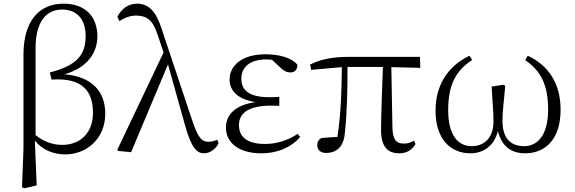

<svg xmlns="http://www.w3.org/2000/svg" viewBox="-20 -822 3135 1047"><path d="M100 198 112 205 180 189 170 -55C212 -4 271 20 336 20C447 20 554 -61 554 -202C554 -324 481 -404 332 -417C457 -452 511 -536 511 -623C511 -737 440 -802 327 -802C191 -802 108 -705 108 -524V-9ZM174 -85V-560C174 -699 229 -770 319 -770C396 -770 447 -721 447 -624C447 -523 398 -464 252 -427L261 -388C436 -400 487 -319 487 -206C487 -99 419 -32 320 -32C265 -32 219 -50 174 -85Z M1094 14C1124 14 1158 -10 1172 -41L1165 -60C1147 -52 1127 -49 1115 -49C1080 -49 1059 -72 1028 -166L862 -663C831 -762 789 -802 728 -802C681 -802 644 -776 620 -731L631 -707C658 -724 687 -737 722 -737C779 -737 813 -714 839 -634L872 -536L620 -6L624 1L695 8L896 -471L989 -139C1025 -9 1056 14 1094 14Z M1404 14C1498 14 1572 -22 1617 -75L1603 -92C1551 -57 1490 -37 1425 -37C1330 -37 1283 -74 1283 -140C1283 -197 1324 -246 1458 -246C1469 -246 1478 -246 1503 -245V-294C1479 -292 1464 -292 1448 -292C1336 -292 1296 -332 1296 -393C1296 -456 1343 -498 1433 -498L1463 -496L1507 -455C1531 -433 1544 -427 1565 -427C1587 -427 1604 -444 1601 -470C1567 -510 1496 -526 1428 -526C1296 -526 1232 -462 1232 -388C1232 -328 1276 -280 1374 -265C1260 -250 1212 -194 1212 -126C1212 -40 1288 14 1404 14Z M2158 14C2198 14 2228 -5 2246 -37L2237 -55C2221 -45 2206 -39 2181 -39C2143 -39 2122 -58 2120 -125L2114 -456L2272 -452L2270 -512H1885C1792 -512 1729 -499 1671 -470L1677 -441L1844 -456C1843 -335 1840 -208 1820 -75C1785 -74 1757 -72 1732 -69C1717 -60 1710 -49 1710 -30C1710 -6 1727 12 1758 12C1814 12 1854 -21 1860 -93C1873 -208 1875 -335 1875 -457H2068C2064 -329 2058 -204 2058 -113C2058 -20 2095 14 2158 14Z M2545 14C2620 14 2676 -30 2695 -107C2716 -25 2766 14 2844 14C2948 14 3037 -56 3037 -224C3037 -370 2968 -467 2858 -518L2844 -494C2929 -436 2969 -359 2969 -224C2969 -81 2908 -25 2839 -25C2759 -25 2720 -73 2720 -165C2720 -217 2729 -278 2735 -354L2726 -360L2661 -350C2665 -267 2671 -218 2671 -159C2671 -70 2620 -25 2553 -25C2478 -25 2424 -83 2424 -222C2424 -361 2467 -438 2555 -495L2540 -518C2431 -466 2355 -367 2355 -219C2355 -61 2439 14 2545 14Z"/></svg>

Font: Noto Serif HK Light
Style: Regular
Weight: 300
Designer: Ryoko NISHIZUKA 西塚涼子 (kana & ideographs); Frank Grießhammer (Latin, Greek & Cyrillic); Wenlong ZHANG 张文龙 (bopomofo); San
Foundry: Adobe
Version: Version 2.001;hotconv 1.1.0;makeotfexe 2.6.0